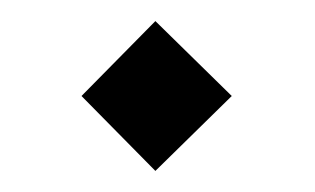

<svg xmlns="http://www.w3.org/2000/svg" viewBox="-20 -154 302 184"><path d="M128.9 -133.8 202.1 -62 128.9 9.8 58.1 -62Z"/></svg>

Font: Wesal
Style: Regular
Weight: 700
Designer: Ahmed zaza
Foundry: Ahmed zaza
Version: Version 2.01